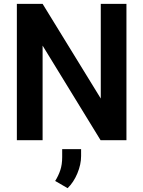

<svg xmlns="http://www.w3.org/2000/svg" viewBox="-20 -731 748 1001"><path d="M639.2 -710.9V0H504.4L202.1 -493.2V0H67.9V-710.9H202.1L505.4 -217.3V-710.9ZM402.8 46.4V82.5Q402.8 126.5 383.3 173.1Q363.8 219.7 332.5 250L267.6 212.4Q284.7 185.5 294.4 156.2Q304.2 127 304.2 87.9V46.4Z"/></svg>

Font: Vazirmatn RD FD SemiBold
Style: Regular
Weight: 600
Designer: Saber Rastikerdar
Foundry: Saber Rastikerdar
Version: Version 33.003